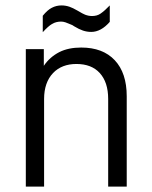

<svg xmlns="http://www.w3.org/2000/svg" viewBox="-20 -688 561 708"><path d="M75.2 -506.8H141.6V-445.3Q163.1 -477.5 199.2 -496.1Q232.4 -512.7 279.3 -512.7Q359.4 -512.7 403.3 -465.8Q447.3 -418.9 447.3 -333V0H378.9V-323.2Q378.9 -384.8 347.7 -418.9Q317.4 -452.1 261.7 -452.1Q208 -452.1 175.8 -418.9Q142.6 -383.8 142.6 -323.2V0H75.2ZM137.7 -629.9Q155.3 -651.4 170.9 -659.2Q187.5 -668 207 -668Q221.7 -668 236.3 -663.1Q248 -659.2 266.6 -648.4Q286.1 -636.7 293.9 -633.8Q306.6 -628.9 319.3 -628.9Q337.9 -628.9 350.6 -637.7Q366.2 -648.4 384.8 -668V-607.4Q352.5 -570.3 316.4 -570.3Q300.8 -570.3 286.1 -575.2Q271.5 -580.1 253.9 -590.8Q252.9 -590.8 251.5 -592.3Q250 -593.8 247.1 -595.2Q244.1 -596.7 241.2 -597.7Q227.5 -603.5 221.7 -605.5Q212.9 -608.4 205.1 -608.4Q186.5 -608.4 171.9 -599.6Q158.2 -591.8 137.7 -569.3Z"/></svg>

Font: Altinn-DIN
Style: Regular
Weight: 400
Designer: Charles Nix
Foundry: Altinn
Version: Version 2.00